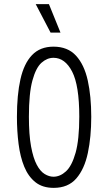

<svg xmlns="http://www.w3.org/2000/svg" viewBox="-20 -898 524 930"><path d="M240 12Q186 12 151.5 -15.5Q117 -43 97.5 -90.5Q78 -138 70 -200.5Q62 -263 62 -332Q62 -438 79 -514Q96 -590 135 -631Q174 -672 239 -672Q308 -672 348 -628.5Q388 -585 405 -508.5Q422 -432 422 -332Q422 -235 405.5 -157Q389 -79 349.5 -33.5Q310 12 240 12ZM239 -42Q271 -42 299.5 -68Q328 -94 346 -157.5Q364 -221 364 -333Q364 -484 329.5 -551Q295 -618 239 -618Q208 -618 181 -594Q154 -570 137 -508Q120 -446 120 -333Q120 -245 130.5 -188.5Q141 -132 158 -100Q175 -68 196.5 -55Q218 -42 239 -42ZM225 -740 153 -878H217L273 -740Z"/></svg>

Font: Bricolage Grotesque 10pt Condensed ExtraLight
Style: Regular
Weight: 200
Width: 3
Designer: Mathieu Triay
Foundry: Atelier Triay
Version: Version 1.000; ttfautohint (v1.8.4.7-5d5b);gftools[0.9.32]